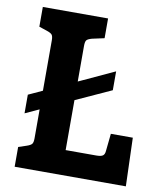

<svg xmlns="http://www.w3.org/2000/svg" viewBox="-81 -786 717 852"><g transform="rotate(10 277.0 -360.0)"><path d="M544 0H43V-89L79 -101Q97 -107 102.5 -114Q108 -121 108 -139V-270L45 -241V-325L108 -354V-581Q108 -599 102.5 -606Q97 -613 79 -619L43 -631V-720H337V-631L282 -619Q264 -614 258.5 -607.5Q253 -601 253 -581V-421L413 -495V-410L253 -337V-112H392Q412 -112 420.5 -118Q429 -124 430 -141L438 -218H537Z"/></g></svg>

Font: Enriqueta
Style: Bold
Weight: 700
Designer: Viviana Monsalve, Gustavo Ibarra
Foundry: 72Puntos
Version: Version 2.000